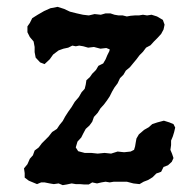

<svg xmlns="http://www.w3.org/2000/svg" viewBox="-20 -537 550 560"><path d="M127 -513 148 -517 167 -511 184 -503 204 -498 222 -494 239 -492 256 -496 274 -494 288 -498H302L314 -494L326 -492H338L350 -489L361 -491L373 -492H385L397 -494L409 -492L422 -494L438 -489L455 -479L460 -465L457 -451L450 -438L439 -426L429 -416L419 -405L406 -398L397 -386L387 -376L378 -364L368 -352L359 -341L347 -331L340 -319L330 -309L323 -294L314 -282L307 -270L300 -256L292 -244L283 -232L273 -221L265 -208L254 -196L249 -182L241 -171L230 -161L223 -148L217 -136L206 -124L201 -107L208 -96L227 -91H246L265 -89L285 -91L304 -89L323 -95L342 -93L361 -95L371 -100L374 -110L376 -122L378 -133L385 -145L400 -158L414 -166L424 -175L439 -180L458 -185L474 -180L486 -175L491 -165L488 -152L484 -139L479 -127V-114L477 -100L482 -88L486 -76L481 -65L470 -55L457 -50L450 -36L436 -31L425 -20L412 -12L399 -7L387 0L369 -2L350 -7H312L300 -5L288 -7L276 -5L263 -2L249 -5L239 1H225L213 0H201L189 -2L175 1L163 3L151 -2L137 0L125 -2L110 -5H100L88 0L64 -10L52 -19V-32L50 -46L60 -58L67 -74L76 -84L81 -98L93 -107L102 -119L122 -139L132 -152L146 -161L154 -173L163 -184L170 -197L179 -211L189 -225L198 -240L210 -254L218 -268L227 -278L230 -290L232 -303L242 -312L249 -322L260 -333L267 -345L281 -352L288 -364L293 -376L299 -388L300 -393L290 -397L273 -395L254 -400L237 -398L223 -402L211 -404L201 -402L191 -404L179 -398L165 -395L151 -390L135 -378L125 -364L110 -350L97 -355L84 -369L81 -385V-400L78 -416L67 -429L60 -443V-460L67 -470L74 -484L90 -494L109 -505Z"/></svg>

Font: Tagesschrift
Style: Regular
Weight: 400
Designer: Yanone
Version: Version 2.000; ttfautohint (v1.8.4.7-5d5b)